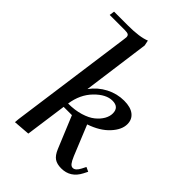

<svg xmlns="http://www.w3.org/2000/svg" viewBox="-219 -846 953 953"><g transform="rotate(45 257.5 -369.5)"><path d="M21 -702.1 24.9 -729H122.1Q204.1 -729 245.1 -746.1L251 -717.8L203.1 -363.8Q233.9 -405.8 278.8 -429Q323.7 -452.1 373 -452.1Q418.5 -452.1 442.6 -433.1Q466.8 -414.1 466.8 -380.9Q466.8 -341.8 429.9 -301.8Q393.1 -261.7 326.2 -238.8L391.1 -80.1Q401.4 -55.7 409.7 -45.4Q418 -35.2 428.2 -35.2Q446.8 -35.2 461.9 -64.9L473.1 -86.9L496.1 -76.2L484.9 -54.2Q453.6 6.8 389.2 6.8Q359.4 6.8 341.3 -5.4Q323.2 -17.6 310.1 -48.8L240.2 -217.8H182.1L151.9 0L64.9 6.8L66.9 -17.1L155.8 -662.1Q158.2 -679.2 158.2 -682.1Q158.2 -693.4 151.6 -697.8Q145 -702.1 127.9 -702.1ZM186 -245.1Q232.9 -245.1 271 -256.6Q309.1 -268.1 331.5 -286.4Q354 -304.7 366 -325.7Q377.9 -346.7 377.9 -367.2Q377.9 -411.1 332 -411.1Q287.6 -411.1 242.2 -364.7Q196.8 -318.4 186 -245.1Z"/></g></svg>

Font: Dihjauti S
Style: Bold Italic
Weight: 700
Italic angle: -9°
Designer: T. Christopher White
Version: Version 3.0.0